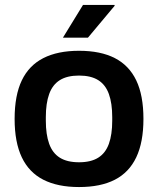

<svg xmlns="http://www.w3.org/2000/svg" viewBox="-20 -743 638 775"><path d="M299 12Q213 12 155 -17.5Q97 -47 68 -108Q39 -169 39 -263Q39 -358 68 -418.5Q97 -479 155 -508.5Q213 -538 299 -538Q386 -538 443.5 -508.5Q501 -479 530 -418.5Q559 -358 559 -263Q559 -169 530 -108Q501 -47 443.5 -17.5Q386 12 299 12ZM299 -88Q347 -88 376.5 -106.5Q406 -125 419.5 -162.5Q433 -200 433 -256V-270Q433 -326 419.5 -363.5Q406 -401 376.5 -419.5Q347 -438 299 -438Q251 -438 221.5 -419.5Q192 -401 178.5 -363.5Q165 -326 165 -270V-256Q165 -200 178.5 -162.5Q192 -125 221.5 -106.5Q251 -88 299 -88ZM234 -591 315 -723H442L443 -720L335 -591Z"/></svg>

Font: Archivo SemiBold
Style: Regular
Weight: 600
Designer: Hector Gatti
Foundry: Omnibus-Type
Version: Version 2.001